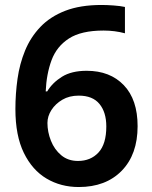

<svg xmlns="http://www.w3.org/2000/svg" viewBox="-20 -743 612 773"><path d="M42 -304Q42 -365 50.5 -425.5Q59 -486 81 -539.5Q103 -593 142.5 -634.5Q182 -676 242.5 -699.5Q303 -723 389 -723Q410 -723 437.5 -721Q465 -719 483 -715V-609Q442 -620 397 -620Q307 -620 257.5 -588Q208 -556 187.5 -500.5Q167 -445 164 -375H170Q191 -410 229.5 -434Q268 -458 329 -458Q423 -458 478.5 -400Q534 -342 534 -235Q534 -121 470 -55.5Q406 10 297 10Q225 10 167.5 -24Q110 -58 76 -127.5Q42 -197 42 -304ZM294 -95Q345 -95 376.5 -129Q408 -163 408 -234Q408 -291 380.5 -324.5Q353 -358 297 -358Q259 -358 231 -341.5Q203 -325 187 -300Q171 -275 171 -248Q171 -212 185 -176.5Q199 -141 226.5 -118Q254 -95 294 -95Z"/></svg>

Font: Noto Sans Sora Sompeng Semi
Style: Bold
Weight: 700
Designer: Monotype Design Team. David Williams.
Foundry: Monotype Imaging Inc.
Version: Version 2.101; ttfautohint (v1.8.4.7-5d5b)